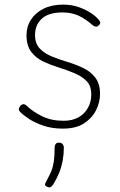

<svg xmlns="http://www.w3.org/2000/svg" viewBox="-20 -539 519 833"><path d="M253 19Q205 19 167.5 6Q130 -7 104.5 -24Q79 -41 67 -54Q60 -62 62 -68Q64 -74 69 -81Q76 -87 82 -87Q88 -87 95 -81Q123 -54 163 -34.5Q203 -15 256 -15Q294 -15 320.5 -30Q347 -45 361.5 -71Q376 -97 376 -129Q376 -167 355.5 -187.5Q335 -208 303 -221.5Q271 -235 235.5 -246Q200 -257 168 -272Q136 -287 115.5 -314Q95 -341 95 -386Q95 -424 114.5 -454Q134 -484 169.5 -501.5Q205 -519 254 -519Q290 -519 320.5 -508.5Q351 -498 374.5 -482.5Q398 -467 411 -450Q416 -443 414.5 -437.5Q413 -432 407 -428Q403 -423 396 -423.5Q389 -424 383 -429Q351 -457 321 -471Q291 -485 251 -485Q191 -485 161.5 -458Q132 -431 132 -387Q132 -350 152.5 -328.5Q173 -307 205 -294Q237 -281 273.5 -270Q310 -259 342 -243.5Q374 -228 394 -201.5Q414 -175 414 -131Q414 -96 397 -61.5Q380 -27 345 -4Q310 19 253 19ZM186 272Q176 268 175.5 262.5Q175 257 182 245Q195 222 202.5 203.5Q210 185 213.5 161.5Q217 138 217 101Q217 93 221 86.5Q225 80 236 80Q247 80 252 86.5Q257 93 257 101Q257 129 252 157Q247 185 236.5 211Q226 237 211 261Q206 268 200.5 272Q195 276 186 272Z"/></svg>

Font: Playwrite NG Modern Thin
Style: Regular
Weight: 250
Designer: Veronika Burian, José Scaglione
Foundry: TypeTogether
Version: Version 1.002